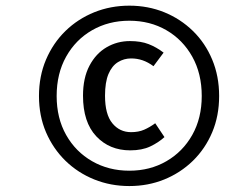

<svg xmlns="http://www.w3.org/2000/svg" viewBox="-20 -768 850 668"><path d="M430 -748.3Q495.1 -748.3 551.7 -725.3Q608.2 -702.2 651.3 -660.2Q694.3 -618.2 718.3 -560.6Q742.4 -503 742.4 -434Q742.4 -364.9 718.3 -307.8Q694.3 -250.8 651.3 -208.7Q608.2 -166.7 551.7 -143.7Q495.1 -120.7 430 -120.7Q364.9 -120.7 307.8 -143.7Q250.8 -166.7 207.7 -208.7Q164.7 -250.8 140.1 -307.8Q115.6 -364.9 115.6 -434Q115.6 -503 140.1 -560.6Q164.7 -618.2 207.7 -660.2Q250.8 -702.2 307.8 -725.3Q364.9 -748.3 430 -748.3ZM432 -625.1Q470 -625.1 497.1 -614.5Q524.2 -604 549.2 -584.9L514 -537.7Q495 -551.7 476 -558.2Q457.1 -564.7 436.1 -564.7Q411.2 -564.7 390.2 -551.7Q369.3 -538.7 357.3 -510.3Q345.4 -481.9 345.4 -435Q345.4 -370.1 370.8 -339.2Q396.2 -308.2 436.1 -308.2Q462 -308.2 481.5 -316.7Q501 -325.2 520 -339.2L552.2 -291Q531.1 -271.9 502.6 -258.4Q474 -244.9 433 -244.9Q360.9 -244.9 314.8 -293.9Q268.8 -342.9 268.8 -435Q268.8 -497 291.3 -539.5Q313.8 -582 350.8 -603.5Q387.9 -625.1 432 -625.1ZM430 -695.9Q358 -695.9 300.5 -662.9Q243.1 -629.9 210.1 -570.9Q177.1 -511.9 177.1 -434Q177.1 -357 210.1 -298.5Q243.1 -240 300.5 -207.1Q358 -174.1 430 -174.1Q502 -174.1 558.9 -207.1Q615.9 -240 648.9 -298.5Q681.9 -357 681.9 -434Q681.9 -511.9 648.9 -570.9Q615.9 -629.9 558.9 -662.9Q502 -695.9 430 -695.9Z"/></svg>

Font: Fira Sans Variable
Style: Italic
Weight: 397
Italic angle: -8°
Designer: Carrois Corporate & Edenspiekermann AG
Foundry: Carrois Corporate GbR & Edenspiekermann AG
Version: Version 4.202